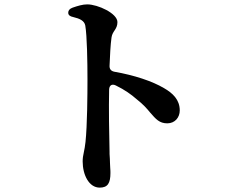

<svg xmlns="http://www.w3.org/2000/svg" viewBox="-20 -805 1040 878"><path d="M292 -747C292 -736 300 -730 315 -727C345 -720 366 -710 370 -688C378 -641 380 -523 380 -441C380 -375 379 -231 371 -156C369 -136 366 -122 363 -107C360 -94 358 -81 358 -67C358 -5 387 53 436 53C473 53 485 32 485 -14C485 -19 485 -27 484 -38C484 -44 483 -52 483 -59C483 -71 482 -85 481 -101V-110C479 -191 477 -308 479 -396C480 -415 492 -423 510 -414C551 -394 580 -373 604 -352C636 -327 653 -307 666 -291C693 -260 709 -241 745 -241C780 -241 802 -268 802 -300C802 -349 770 -379 730 -402C676 -434 594 -461 503 -477C488 -480 480 -489 481 -505C483 -551 485 -599 490 -634C492 -648 498 -657 506 -669C511 -677 517 -687 517 -704C517 -744 427 -785 379 -785C358 -785 335 -778 312 -770C298 -765 292 -757 292 -747Z"/></svg>

Font: 寒蝉锦书宋Pro Soft
Style: Regular
Weight: 700
Designer: 寒蝉锦书宋{Warren} 思源宋体{Ryoko NISHIZUKA 西塚涼子 (kana & ideographs); Frank Grießhammer (Latin, Greek & Cyrillic); Wenlong ZHANG 
Foundry: Adobe & ChillType
Version: Version 2.000;Glyphs 3.1.1 (3135)